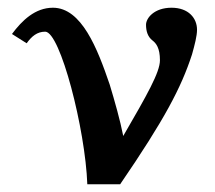

<svg xmlns="http://www.w3.org/2000/svg" viewBox="-20 -465 557 497"><path d="M424 -445C379 -445 358 -418 358 -401C358 -385 362 -370 375 -360C384 -353 394 -341 394 -309C394 -278 361 -220 299 -113C291 -154 277 -203 264 -246C232 -340 191 -445 117 -445C71 -445 37 -412 11 -377L49 -353C62 -371 76 -383 97 -383C136 -383 201 -130 206 12H291C406 -156 449 -238 477 -324C484 -349 490 -372 490 -388C490 -418 468 -445 424 -445Z"/></svg>

Font: Libertinus Serif Semibold
Style: Regular
Weight: 600
Designer: Philipp H. Poll, Khaled Hosny
Foundry: Caleb Maclennan
Version: Version 7.050;RELEASE